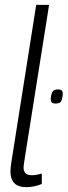

<svg xmlns="http://www.w3.org/2000/svg" viewBox="-20 -760 278 790"><path d="M129 -740H182L83 -116Q81 -101 79 -90Q77 -79 77 -69Q77 -57 84.5 -48Q92 -39 112 -39Q128 -39 152 -46V-3Q121 10 88 10Q54 10 38.5 -7Q23 -24 23 -54Q23 -62 24 -71Q25 -80 26 -88ZM189 -357Q191 -374 196.5 -383Q202 -392 219 -392Q231 -392 235 -386.5Q239 -381 238 -369Q236 -351 231 -342.5Q226 -334 209 -334Q197 -334 192.5 -339Q188 -344 189 -357Z"/></svg>

Font: Georama SemiCondensed Light
Style: Italic
Weight: 300
Width: 4
Italic angle: -9°
Designer: Jean-Baptiste Levee
Foundry: Production Type
Version: Version 1.000